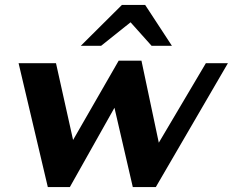

<svg xmlns="http://www.w3.org/2000/svg" viewBox="-20 -745 940 775"><path d="M55 -490H206L275 -180L459 -500H551L621 -169L811 -490H900L609 10H516L442 -310L262 10H173ZM472 -725H566L674 -560H592L507 -655L388 -560H306Z"/></svg>

Font: Fahkwang
Style: Bold Italic
Weight: 700
Italic angle: -10°
Designer: Suppakit Chalermlarp | Katatrad Co.,Ltd.
Foundry: Cadson Demak Co.,Ltd.
Version: Version 1.000; ttfautohint (v1.6)